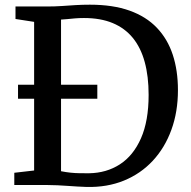

<svg xmlns="http://www.w3.org/2000/svg" viewBox="-20 -770 794 799"><path d="M340.5 8Q322 7.5 301.8 6.2Q281.5 5 260.5 3.5Q239.5 2 219 1Q198.5 0 179 0H39.5V-51L122 -60.5V-679L44.5 -691V-743H177.5Q209 -743 237.8 -745Q266.5 -747 295 -748.8Q323.5 -750.5 354 -750.5Q450 -750.5 519.2 -725.8Q588.5 -701 633 -654.2Q677.5 -607.5 699 -542Q720.5 -476.5 720.5 -395Q720.5 -304.5 693.2 -229.8Q666 -155 615.8 -101Q565.5 -47 495.8 -18.5Q426 10 340.5 8ZM350.5 -49Q423 -50 479 -86.2Q535 -122.5 566.8 -194.8Q598.5 -267 598.5 -375Q598.5 -452.5 582.2 -512Q566 -571.5 532.8 -612.2Q499.5 -653 449 -674Q398.5 -695 329.5 -695Q309 -695 291.8 -693.5Q274.5 -692 260 -690.5Q245.5 -689 234 -688.5V-57.5Q254 -53.5 273 -51.5Q292 -49.5 311 -49.2Q330 -49 350.5 -49ZM55 -359V-417.5H385V-359Z"/></svg>

Font: Merriweather Light 18pt Medium
Style: Regular
Weight: 500
Version: Version 2.100